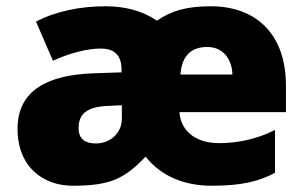

<svg xmlns="http://www.w3.org/2000/svg" viewBox="-20 -583 975 613"><path d="M653 -563C577 -563 527 -549 481 -517C436 -548 380 -563 317 -563C236 -563 158 -547 95 -514L149 -389C201 -413 258 -428 302 -428C337 -428 368 -414 368 -361V-352L279 -349C133 -344 36 -295 36 -172C36 -48 120 10 212 10C332 10 377 -12 445 -83C495 -19 571 10 655 10C750 10 804 -3 858 -31V-168C795 -136 731 -126 680 -126C598 -126 556 -171 553 -225H893V-309C893 -479 793 -563 653 -563ZM642 -433C693 -433 721 -393 722 -345H556C561 -410 595 -433 642 -433ZM328 -245 369 -247V-204C369 -157 331 -125 286 -125C253 -125 231 -138 231 -174C231 -216 253 -243 328 -245Z"/></svg>

Font: Noto Sans Canadian Aboriginal Black
Style: Regular
Weight: 900
Designer: Monotype Design Team, Typotheque's Kevin King
Foundry: Monotype Imaging Inc.
Version: Version 2.004